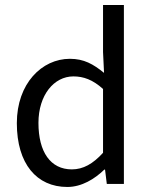

<svg xmlns="http://www.w3.org/2000/svg" viewBox="-20 -732 595 764"><path d="M248 12C305 12 357 -20 395 -57H398L405 0H473V-712H390V-525L394 -442C351 -477 314 -498 258 -498C147 -498 47 -400 47 -242C47 -80 126 12 248 12ZM266 -58C181 -58 133 -127 133 -243C133 -354 195 -428 272 -428C312 -428 349 -415 390 -378V-124C350 -80 311 -58 266 -58Z"/></svg>

Font: SSansPro
Style: Regular
Weight: 400
Designer: Paul D. Hunt
Foundry: Adobe Systems Incorporated
Version: Version 3.006;hotconv 1.0.111;makeotfexe 2.5.65597